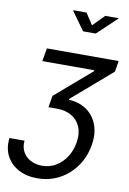

<svg xmlns="http://www.w3.org/2000/svg" viewBox="-128 -1107 940 1396"><g transform="rotate(10 341.5 -409.5)"><path d="M0 -38.6H111.3Q106.4 8.3 125.7 43.7Q145 79.1 182.1 98.9Q219.2 118.7 267.6 118.7Q324.2 118.7 370.1 91.1Q416 63.5 446.3 16.4Q476.6 -30.8 486.3 -89.8Q497.6 -156.7 477.5 -205.8Q457.5 -254.9 412.4 -281.7Q367.2 -308.6 302.2 -308.6H240.2L254.9 -394.5L522.5 -625V-630.9H138.2L154.8 -727.5H684.6L671.4 -647L378.9 -394.5L377.9 -387.7Q457 -383.3 511.2 -344.2Q565.4 -305.2 588.9 -240Q612.3 -174.8 598.1 -91.3Q586.9 -24.4 556.2 31.5Q525.4 87.4 479 128.7Q432.6 169.9 374.5 192.4Q316.4 214.8 250 214.8Q169.9 214.8 110.1 182.9Q50.3 150.9 20.5 93.5Q-9.3 36.1 0 -38.6ZM393.6 -1034.2 448.7 -949.7 531.7 -1034.2H630.4L629.4 -1031.2L485.8 -895.5H392.6L294.9 -1031.2L295.9 -1034.2Z"/></g></svg>

Font: Inter 20pt Medium
Style: Italic
Weight: 500
Italic angle: -9.3988°
Version: Version 4.001;git-66647c0bb